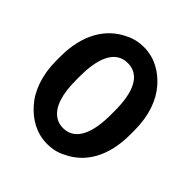

<svg xmlns="http://www.w3.org/2000/svg" viewBox="-193 -867 1024 1024"><g transform="rotate(45 318.5 -355.5)"><path d="M594 -339V-371C594 -481 562 -568 510 -627C462 -681 398 -721 315 -721C277 -721 243 -713 212 -697C103 -647 36 -534 36 -371V-339C36 -230 69 -142 121 -84C169 -30 234 10 316 10C354 10 390 2 421 -15C529 -65 594 -175 594 -339ZM316 -110C295 -110 276 -115 260 -125C205 -159 184 -239 184 -339V-372C184 -498 218 -600 315 -600C413 -600 446 -498 446 -372V-339C446 -214 413 -110 316 -110Z"/></g></svg>

Font: Asimov
Style: EdgeNar
Weight: 500
Designer: Google
Version: Version 2.000980: 2014